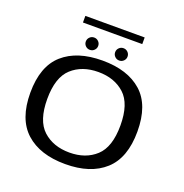

<svg xmlns="http://www.w3.org/2000/svg" viewBox="-140 -918 1003 1048"><g transform="rotate(20 361.0 -394.0)"><path d="M351 5Q204 5 121.8 -69.2Q39.5 -143.5 39.5 -296.5Q39.5 -450 121.8 -523Q204 -596 351 -596Q497.5 -596 579.5 -523Q661.5 -450 661.5 -296.5Q661.5 -143.5 579.5 -69.2Q497.5 5 351 5ZM351 -62Q445 -62 504 -116.2Q563 -170.5 563 -296Q563 -421.5 504 -475.5Q445 -529.5 351 -529.5Q256.5 -529.5 197.2 -475.5Q138 -421.5 138 -296Q138 -170.5 197.2 -116.2Q256.5 -62 351 -62ZM264.5 -627Q249.5 -627 239 -637.5Q228.5 -648 228.5 -662.5Q228.5 -677.5 239 -688Q249.5 -698.5 264.5 -698.5Q279.5 -698.5 290 -688Q300.5 -677.5 300.5 -662.5Q300.5 -648 290 -637.5Q279.5 -627 264.5 -627ZM435 -627Q420 -627 409.5 -637.5Q399 -648 399 -662.5Q399 -677.5 409.5 -688Q420 -698.5 435 -698.5Q450 -698.5 460.5 -688Q471 -677.5 471 -662.5Q471 -648 460.5 -637.5Q450 -627 435 -627ZM178.5 -754.5V-793H523V-754.5Z"/></g></svg>

Font: Anybody ExtraExpanded
Style: Regular
Weight: 400
Width: 8
Designer: Tyler Finck
Foundry: Etcetera Type Company
Version: Version 1.010; ttfautohint (v1.8.3) -l 8 -r 50 -G 200 -x 14 